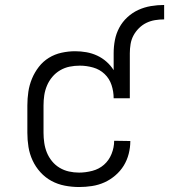

<svg xmlns="http://www.w3.org/2000/svg" viewBox="-20 -744 680 772"><path d="M298 8Q269 8 240.5 2.5Q212 -3 187 -16.5Q162 -30 142.5 -51.5Q123 -73 111 -99Q99 -125 94.5 -153Q90 -181 90 -210V-320Q90 -348 94 -375Q98 -402 108.5 -427.5Q119 -453 136 -475Q153 -497 176.5 -511.5Q200 -526 227.5 -532Q255 -538 282 -538Q305 -538 327.5 -534Q350 -530 370.5 -520.5Q391 -511 408 -496Q425 -481 437 -462V-530Q437 -557 442 -583Q447 -609 459.5 -632.5Q472 -656 492 -674.5Q512 -693 536 -704Q560 -715 586.5 -719.5Q613 -724 640 -724V-666Q621 -666 603 -663Q585 -660 568.5 -652Q552 -644 538.5 -630.5Q525 -617 516.5 -601Q508 -585 505 -566.5Q502 -548 502 -530V-349H437Q437 -376 428.5 -402Q420 -428 400.5 -446.5Q381 -465 354.5 -472.5Q328 -480 301 -480Q280 -480 260 -476Q240 -472 222 -461.5Q204 -451 190.5 -435Q177 -419 169 -400Q161 -381 158 -361Q155 -341 155 -320V-210Q155 -190 158 -169.5Q161 -149 168.5 -130.5Q176 -112 189 -96Q202 -80 219.5 -69.5Q237 -59 257 -54.5Q277 -50 298 -50Q324 -50 351 -57Q378 -64 398 -81.5Q418 -99 428.5 -125Q439 -151 439 -178L504 -177Q504 -151 497.5 -125.5Q491 -100 477.5 -78Q464 -56 443.5 -38.5Q423 -21 399.5 -10.5Q376 0 350 4Q324 8 298 8Z"/></svg>

Font: Iosevka Curly Slab LtEx
Style: Regular
Weight: 300
Width: 7
Monospace: yes
Designer: Belleve Invis
Foundry: Belleve Invis
Version: Version 11.1.0; ttfautohint (v1.8.3)